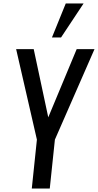

<svg xmlns="http://www.w3.org/2000/svg" viewBox="-20 -1095 569 1115"><path d="M281.7 -877.4 361.8 -1074.7H465.3L334.5 -877.4ZM164.6 0 194.3 -284.2 73.7 -809.6H175.8L260.3 -413.6L425.3 -809.6H528.8L298.8 -284.2L269 0Z"/></svg>

Font: Oswald
Style: Regular
Weight: 400
Designer: Vernon Adams
Foundry: Vernon Adams
Version: 3.0; ttfautohint (v0.94.23-7a4d-dirty) -l 8 -r 50 -G 200 -x 